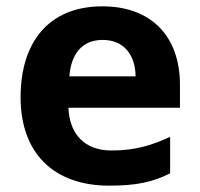

<svg xmlns="http://www.w3.org/2000/svg" viewBox="-20 -576 630 606"><path d="M408 -335H199C204 -402 236 -450 304 -450C371 -450 407 -403 408 -335ZM517 -29V-144C460 -118 408 -101 332 -101C247 -101 199 -153 196 -236H548V-308C548 -462 457 -556 303 -556C134 -556 45 -443 45 -269C45 -93 149 10 325 10C409 10 462 -1 517 -29Z"/></svg>

Font: Passageway
Style: Regular
Weight: 700
Foundry: Ascender Corporation
Version: Version 1.11